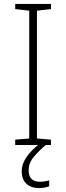

<svg xmlns="http://www.w3.org/2000/svg" viewBox="-20 -734 334 972"><path d="M238 0H57V-27L128 -33V-680L57 -688V-714H238V-688L167 -680V-33L238 -27ZM125 128Q125 186 181 186Q195 186 207.5 184Q220 182 229 179V209Q219 213 206 215.5Q193 218 176 218Q138 218 114 196.5Q90 175 90 133Q90 96 115 60Q140 24 188 -12L212 0Q178 28 151.5 59.5Q125 91 125 128Z"/></svg>

Font: Noto Sans Devanagari ExtraLight
Style: Regular
Weight: 200
Designer: Jelle Bosma - Monotype Design Team
Foundry: Monotype Imaging Inc.
Version: Version 2.004; ttfautohint (v1.8.4.7-5d5b)